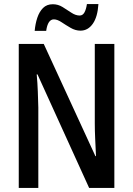

<svg xmlns="http://www.w3.org/2000/svg" viewBox="-20 -932 660 952"><path d="M547 0H422L166 -563H162Q166 -520 167.5 -478Q169 -436 170 -399V0H73V-714H197L453 -158H456Q454 -200 452 -242.5Q450 -285 450 -321V-714H547ZM468 -912Q464 -848 440 -814Q416 -780 379 -780Q354 -780 330 -794Q306 -808 285 -822Q264 -836 247 -836Q217 -836 209 -779H152Q155 -814 165 -844Q175 -874 193.5 -892.5Q212 -911 242 -911Q268 -911 290.5 -897Q313 -883 334 -869Q355 -855 375 -855Q390 -855 398.5 -870Q407 -885 411 -912Z"/></svg>

Font: Avrile Sans Condensed Medium
Style: Regular
Weight: 500
Width: 3
Designer: Monotype Design Team
Foundry: Monotype Imaging Inc.
Version: Version 2.001;September 10, 2019;FontCreator 11.5.0.2425 64-